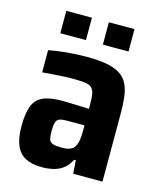

<svg xmlns="http://www.w3.org/2000/svg" viewBox="-107 -769 711 854"><g transform="rotate(15 249.0 -342.0)"><path d="M166 8Q121 8 91 -7.5Q61 -23 46.5 -57Q32 -91 32 -145Q32 -205 45.5 -239Q59 -273 91 -287Q123 -301 179 -301Q189 -301 203 -300.5Q217 -300 233.5 -299.5Q250 -299 267.5 -298.5Q285 -298 302 -297V-319Q302 -351 298 -369Q294 -387 282.5 -395.5Q271 -404 249 -406Q227 -408 192 -408Q172 -408 148.5 -406.5Q125 -405 102 -403.5Q79 -402 59 -400V-502Q98 -510 143 -514Q188 -518 236 -518Q291 -518 328.5 -510.5Q366 -503 389 -487.5Q412 -472 424 -447.5Q436 -423 440 -389Q444 -355 444 -311V0H309L305 -61H297Q283 -33 262.5 -18Q242 -3 217 2.5Q192 8 166 8ZM229 -99Q246 -99 257.5 -101.5Q269 -104 277.5 -110Q286 -116 291 -127Q297 -138 299.5 -155.5Q302 -173 302 -197V-221H222Q199 -221 187 -216.5Q175 -212 171 -198Q167 -184 167 -158Q167 -134 171 -121Q175 -108 189 -103.5Q203 -99 229 -99ZM92 -589V-692H210V-589ZM288 -589V-692H406V-589Z"/></g></svg>

Font: Saira SemiCondensed
Style: Bold
Weight: 700
Width: 4
Designer: Hector Gatti with collaboration of the Omnibus-Type team
Foundry: Omnibus-Type
Version: Version 1.101